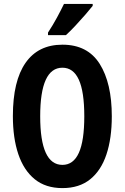

<svg xmlns="http://www.w3.org/2000/svg" viewBox="-20 -954 639 984"><path d="M553 -358Q553 -245 525.5 -162.5Q498 -80 442 -35Q386 10 300 10Q214 10 158 -35.5Q102 -81 74 -163.5Q46 -246 46 -359Q46 -539 111 -632Q176 -725 300 -725Q429 -725 491 -626.5Q553 -528 553 -358ZM186 -358Q186 -109 300 -109Q356 -109 384 -170.5Q412 -232 412 -358Q412 -484 384 -545.5Q356 -607 300 -607Q186 -607 186 -358ZM455 -924Q441 -906 417.5 -879Q394 -852 367.5 -823.5Q341 -795 318 -774H226V-787Q252 -827 272 -864Q292 -901 308 -934H455Z"/></svg>

Font: Noto Sans Sinhala UI ExtraCondensed
Style: Bold
Weight: 700
Width: 2
Designer: Jelle Bosma - Monotype Design Team
Foundry: Monotype Imaging Inc.
Version: Version 2.006; ttfautohint (v1.8.4.7-5d5b)